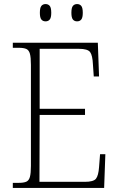

<svg xmlns="http://www.w3.org/2000/svg" viewBox="-20 -924 584 944"><path d="M43 0V-25H72Q96 -25 109 -30.5Q122 -36 127 -54Q132 -72 132 -108V-605Q132 -642 127 -660Q122 -678 109 -683.5Q96 -689 72 -689H43V-714H461L467 -548H441L437 -606Q435 -652 423 -668Q411 -684 368 -684H175V-389H398V-359H175L174 -30H397Q440 -30 452 -45.5Q464 -61 467 -102L472 -166H498L492 0ZM359 -819Q346 -819 338.5 -828Q331 -837 331 -861Q331 -886 338.5 -895Q346 -904 359 -904Q372 -904 379.5 -895Q387 -886 387 -861Q387 -837 379.5 -828Q372 -819 359 -819ZM204 -819Q191 -819 183.5 -828Q176 -837 176 -861Q176 -886 183.5 -895Q191 -904 204 -904Q217 -904 224.5 -895Q232 -886 232 -861Q232 -837 224.5 -828Q217 -819 204 -819Z"/></svg>

Font: Noto Serif Armenian SemiCondensed ExtraLight
Style: Regular
Weight: 200
Width: 4
Designer: Monotype Design Team
Foundry: Monotype Imaging Inc.
Version: Version 2.008; ttfautohint (v1.8.4.7-5d5b)